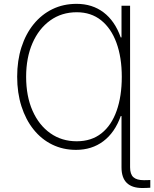

<svg xmlns="http://www.w3.org/2000/svg" viewBox="-20 -757 791 983"><path d="M646 -727.5V0H602.1V-162.6H598.1Q567.9 -78.1 509 -33.9Q450.2 10.3 369.1 10.3Q302.7 10.3 247.3 -16.8Q191.9 -43.9 151.9 -94Q111.8 -144 89.8 -212.9Q67.9 -281.7 67.9 -364.3Q67.9 -446.8 89.8 -515.1Q111.8 -583.5 152.3 -633.3Q192.9 -683.1 248.5 -710.2Q304.2 -737.3 372.1 -737.3Q452.6 -737.3 510.5 -693.4Q568.4 -649.4 598.1 -565.4H602.1V-727.5ZM372.6 -33.7Q448.2 -33.7 499.5 -74.5Q550.8 -115.2 577.1 -189.7Q603.5 -264.2 603.5 -363.8Q603.5 -462.9 576.4 -537.4Q549.3 -611.8 497.8 -653.1Q446.3 -694.3 373 -694.3Q295.4 -694.3 237.1 -652.3Q178.7 -610.4 146.2 -535.9Q113.8 -461.4 113.8 -363.8Q113.8 -264.6 146.5 -190.4Q179.2 -116.2 237.5 -75Q295.9 -33.7 372.6 -33.7ZM709 205.6Q655.8 205.6 628.9 179.2Q602.1 152.8 602.1 99.6V0H646V99.6Q646 134.8 662.8 150.1Q679.7 165.5 716.3 165.5Q722.7 165.5 731.7 165.3Q740.7 165 749.5 164.6V204.1Q741.7 204.6 730.2 205.1Q718.8 205.6 709 205.6Z"/></svg>

Font: Inter ExtraLight
Style: Regular
Weight: 250
Designer: Rasmus Andersson
Foundry: rsms
Version: Version 4.001;git-66647c0bb